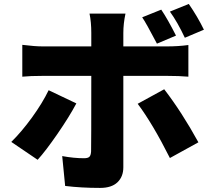

<svg xmlns="http://www.w3.org/2000/svg" viewBox="-20 -879 1040 954"><path d="M993.2 -731.4 898.4 -691.4Q861.3 -770.5 824.2 -821.3L918 -859.4Q961.9 -795.9 993.2 -731.4ZM854.5 -702.1 759.8 -662.1Q705.1 -766.6 686.5 -793L781.2 -831.1Q813.5 -783.2 854.5 -702.1ZM221.7 -430.7 359.4 -365.2Q324.2 -298.8 265.6 -213.9Q207 -128.9 167 -85L36.1 -173.8Q86.9 -223.6 138.7 -294.9Q190.4 -366.2 221.7 -430.7ZM808.6 -502H592.8V-47.9Q592.8 -1 563.5 26.9Q534.2 54.7 477.5 54.7Q382.8 54.7 303.7 44.9L289.1 -103.5Q346.7 -92.8 397.5 -92.8Q417 -92.8 424.3 -100.1Q431.6 -107.4 432.6 -127Q433.6 -155.3 433.6 -502H193.4Q129.9 -502 90.8 -498V-656.2Q153.3 -648.4 193.4 -648.4H433.6V-715.8Q433.6 -769.5 424.8 -811.5H603.5Q592.8 -761.7 592.8 -714.8V-648.4H807.6Q866.2 -648.4 916 -655.3V-498Q870.1 -502 808.6 -502ZM664.1 -363.3 795.9 -435.5Q883.8 -321.3 965.8 -171.9L824.2 -93.8Q738.3 -264.6 664.1 -363.3Z"/></svg>

Font: GenEi Gothic M Heavy
Style: Regular
Weight: 800
Designer: o_tamon (Modified); [Source Han Sans]
Ryoko NISHIZUKA  (kana & ideographs); Paul D. Hunt (Latin, Greek & Cyrillic); Wenl
Version: Version 1.1a;Original Version 1.004